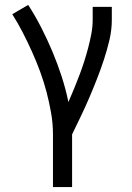

<svg xmlns="http://www.w3.org/2000/svg" viewBox="-20 -548 540 783"><path d="M196 215V0Q196 -44 188.5 -87Q181 -130 170 -172Q159 -214 144 -255Q129 -296 111 -336Q93 -376 73 -415Q53 -454 30 -490L95 -528Q124 -483 148.5 -435Q173 -387 194 -337Q215 -287 231.5 -236Q248 -185 259 -132Q271 -159 282 -186Q293 -213 303.5 -240.5Q314 -268 323 -296Q332 -324 339.5 -352.5Q347 -381 352.5 -410Q358 -439 358 -468V-520H436V-468Q436 -426 426.5 -385.5Q417 -345 404 -305.5Q391 -266 376 -227.5Q361 -189 344.5 -150.5Q328 -112 310 -74.5Q292 -37 274 0V215Z"/></svg>

Font: Iosevka Curly
Style: Regular
Weight: 400
Monospace: yes
Designer: Belleve Invis
Foundry: Belleve Invis
Version: Version 22.1.2; ttfautohint (v1.8.4)